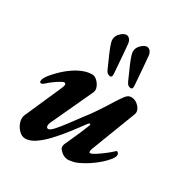

<svg xmlns="http://www.w3.org/2000/svg" viewBox="-164 -821 924 964"><g transform="rotate(30 298.0 -339.0)"><path d="M113.7 14Q93.7 14 76.5 -3.3Q59.2 -20.6 52 -43.8Q44.8 -67.1 52.7 -85.7L146.2 -297.7Q153.2 -313.1 152.4 -321Q151.5 -328.9 143.5 -328.9Q137.7 -328.9 122.1 -319.7Q106.5 -310.4 90.3 -298.4Q74.2 -286.4 65.7 -278.4Q53.1 -265.7 44.7 -265.9Q36.3 -266.1 36.3 -274.8Q36.3 -284.5 41.6 -294.1Q46.9 -303.6 54.1 -313Q83.2 -348.6 115.7 -375.7Q148.3 -402.8 181.5 -418.2Q214.8 -433.6 246 -433.6Q260 -433.6 273.9 -420.7Q287.8 -407.8 294.6 -390.5Q301.5 -373.1 295 -358.8Q276 -317 248 -257.3Q220.1 -197.5 185.2 -122.1Q177.8 -107 179.1 -96.2Q180.4 -85.3 190.4 -85.3Q200.4 -85.3 219.5 -106.4Q238.7 -127.5 263.4 -160.7Q288.1 -193.8 313.6 -228.1Q332.8 -252.3 350.6 -278.2Q368.5 -304.1 384.3 -328.8Q400 -353.5 411.3 -371.8Q427.8 -398.2 441.3 -415.5Q454.9 -432.9 471.5 -432.9Q490.7 -432.9 505.7 -421.9Q520.7 -411 527.9 -396.1Q535.1 -381.1 529.6 -366.9L430.3 -108.1Q427.2 -99.8 427.4 -92.7Q427.6 -85.5 433.3 -85.5Q441.4 -85.5 461.6 -98.3Q481.8 -111.1 504.2 -128.4Q526.6 -145.6 539.9 -159Q542.6 -161.6 543.8 -161.6Q549.2 -161.6 553 -157.1Q556.9 -152.5 556.9 -146.9Q556.9 -134.2 543.2 -116.6Q529.4 -99.1 507.4 -79.7Q485.4 -60.3 460 -43.5Q434.5 -26.8 410.5 -15.8Q386.5 -4.7 368.4 -3.6Q354.3 0.7 340 -3.1Q325.6 -6.8 314.8 -15.7Q303.9 -24.5 298.1 -33.6Q295.8 -37.7 295.6 -45.2Q295.3 -52.8 298.8 -60.9Q307.1 -79.4 317.4 -101.9Q327.6 -124.4 338.9 -150.2Q350.2 -175.9 360.9 -203.8Q364.3 -212.5 359.1 -213.1Q353.9 -213.7 348.9 -206.9Q319.9 -167.1 289.3 -127.9Q258.7 -88.7 228.4 -56.7Q198.1 -24.7 169 -5.3Q139.9 14 113.7 14ZM446.3 -470Q439.3 -470 432.3 -474.4Q425.4 -478.8 419.4 -490.9Q410.9 -511.6 397.8 -540.1Q384.6 -568.7 374.3 -595.4Q364 -622.1 364 -635.8Q364 -657.6 381.9 -674.6Q399.9 -691.6 414.2 -691.6Q425.4 -691.6 434.2 -681Q442.9 -670.3 443.9 -649.5Q445.9 -629.9 447.9 -604Q449.9 -578 451.9 -552.9Q453.8 -527.7 455.3 -509Q456.8 -490.3 456.8 -485.5Q456.8 -470 446.3 -470ZM327 -470Q320 -470 313 -474.4Q306.1 -478.8 300.1 -490.9Q291.6 -511.6 278.5 -540.1Q265.3 -568.7 255 -595.4Q244.7 -622.1 244.7 -635.8Q244.7 -657.6 262.6 -674.6Q280.6 -691.6 294.9 -691.6Q306.1 -691.6 314.9 -681Q323.6 -670.3 324.6 -649.5Q326.6 -629.9 328.6 -604Q330.6 -578 332.6 -552.9Q334.5 -527.7 336 -509Q337.5 -490.3 337.5 -485.5Q337.5 -470 327 -470Z"/></g></svg>

Font: EB Garamond
Style: Italic
Weight: 400
Italic angle: -17.2°
Designer: Georg Duffner and Octavio Pardo
Foundry: Georg Duffner
Version: Version 1.001